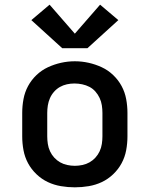

<svg xmlns="http://www.w3.org/2000/svg" viewBox="-20 -793 640 821"><path d="M300 8Q270 8 240.5 3Q211 -2 184.5 -14.5Q158 -27 136 -48Q114 -69 100 -95Q86 -121 80.5 -150.5Q75 -180 75 -210V-310Q75 -340 80.5 -369.5Q86 -399 100 -425Q114 -451 136 -472Q158 -493 185 -505.5Q212 -518 241 -524.5Q270 -531 300 -531Q330 -531 359 -524.5Q388 -518 415 -505.5Q442 -493 464 -472Q486 -451 500 -425Q514 -399 519.5 -369.5Q525 -340 525 -310V-210Q525 -180 519.5 -150.5Q514 -121 500 -95Q486 -69 464 -48Q442 -27 415.5 -14.5Q389 -2 359.5 3Q330 8 300 8ZM300 -84Q316 -84 332.5 -87.5Q349 -91 363 -99Q377 -107 388 -119Q399 -131 406 -146Q413 -161 415.5 -177.5Q418 -194 418 -210V-310Q418 -326 415.5 -342.5Q413 -359 406 -374Q399 -389 388 -401.5Q377 -414 362.5 -421.5Q348 -429 331.5 -432.5Q315 -436 298 -436Q282 -436 266 -432.5Q250 -429 236 -421Q222 -413 211 -400.5Q200 -388 193.5 -373Q187 -358 184.5 -342Q182 -326 182 -310V-210Q182 -194 184.5 -177.5Q187 -161 194 -146Q201 -131 212 -119Q223 -107 237 -99Q251 -91 267.5 -87.5Q284 -84 300 -84ZM354 -587H246L114 -707L192 -773L300 -649L408 -773L486 -707Z"/></svg>

Font: Zed Mono Semibold Extended
Style: Regular
Weight: 600
Width: 7
Monospace: yes
Designer: Belleve Invis
Foundry: Belleve Invis
Version: Version 1.0.0; ttfautohint (v1.8.4)